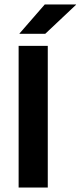

<svg xmlns="http://www.w3.org/2000/svg" viewBox="-20 -846 363 866"><path d="M195.5 0H64V-639H195.5ZM182 -826H323V-824.5L184 -693.5H68V-695Z"/></svg>

Font: Anek Gujarati Medium SemiBold
Style: Regular
Weight: 600
Version: Version 1.003